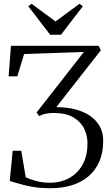

<svg xmlns="http://www.w3.org/2000/svg" viewBox="-20 -985 586 1015"><path d="M247 10Q190 10 146.5 1.8Q103 -6.5 73.8 -15.8Q44.5 -25 31.5 -28L47 -188H92.5L116 -47.5Q121 -45.5 138.8 -38.5Q156.5 -31.5 183.8 -25.2Q211 -19 245 -19Q283.5 -19 319 -31.5Q354.5 -44 382.2 -70Q410 -96 426.2 -135.2Q442.5 -174.5 442.5 -227.5Q442.5 -268.5 424.8 -305Q407 -341.5 367.8 -364.5Q328.5 -387.5 264.5 -388Q238 -388 218.2 -383.2Q198.5 -378.5 187 -371L173.5 -390.5L345.5 -610.5L423.5 -710.5L107.5 -699.5L71.5 -581.5H25.5L38 -743H501.5L513 -719L277.5 -418.5Q298 -418.5 318.2 -416.8Q338.5 -415 358 -411.5Q393 -404.5 423.2 -391Q453.5 -377.5 476.5 -356.2Q499.5 -335 512.5 -306.5Q525.5 -278 525.5 -240.5Q525.5 -179 505.5 -132.2Q485.5 -85.5 448.8 -53.8Q412 -22 360.8 -6Q309.5 10 247 10ZM245 -801.5 129.5 -952 147 -965 273.5 -871.5 400 -965 418 -952 302.5 -801.5Z"/></svg>

Font: Merriweather 120pt Light
Style: Regular
Weight: 300
Version: Version 2.100